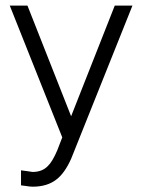

<svg xmlns="http://www.w3.org/2000/svg" viewBox="-20 -539 540 700"><path d="M239.3 40 462.9 -518.6H398.4L239.3 -115.2L80.1 -518.6H15.6L207 -38.1L188.5 9.8Q170.9 50.8 154.3 66.4Q133.8 87.9 98.6 87.9L79.1 85L56.6 82V136.7Q68.4 138.7 78.1 139.6Q88.9 141.6 99.6 141.6Q151.4 141.6 184.6 116.2Q215.8 92.8 239.3 40Z"/></svg>

Font: Dotum
Style: Regular
Weight: 400
Version: Version 2.21